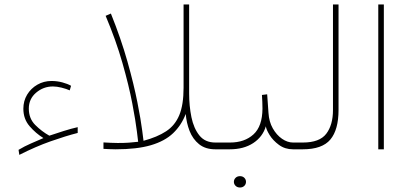

<svg xmlns="http://www.w3.org/2000/svg" viewBox="-20 -668 1826 859"><path d="M108.9 -182.1Q108.9 -137.7 137.7 -108.9Q166.5 -80.1 200.7 -61Q229.5 -70.8 264.4 -81.8Q299.3 -92.8 327.6 -99.1V-73.2Q273.9 -59.6 206.8 -35.9Q139.6 -12.2 66.4 24.9L63 2.4Q89.8 -13.7 117.9 -25.9Q146 -38.1 174.3 -50.3Q140.1 -71.3 112.3 -103.5Q84.5 -135.7 84.5 -181.6Q84.5 -216.3 101.3 -244.4Q118.2 -272.5 147 -289.1Q175.8 -305.7 210.4 -305.7Q235.8 -305.7 259.3 -299.3Q282.7 -293 297.9 -284.2L292 -263.7Q276.9 -270.5 255.4 -275.9Q233.9 -281.2 216.8 -281.2Q174.3 -281.2 141.6 -253.4Q108.9 -225.6 108.9 -182.1Z M622.1 -38.1Q683.6 -54.7 723.1 -80.6Q762.7 -106.4 782 -152.6Q801.3 -198.7 801.3 -275.4V-647.9H826.2V-249.5Q826.2 -194.3 836.4 -144Q846.7 -93.8 872.1 -62Q897.5 -30.3 943.4 -30.3H972.2V0H943.4Q898.9 0 870.6 -22.9Q842.3 -45.9 828.1 -82.3Q814 -118.7 811 -158.2Q791.5 -107.4 754.4 -72Q717.3 -36.6 655 -18.3Q592.8 0 497.1 0Q483.9 0 470.5 -0.7Q457 -1.5 442.9 -2V-30.8Q461.4 -29.8 476.3 -29.1Q491.2 -28.3 506.8 -28.3Q539.1 -28.3 557.1 -29.8Q575.2 -31.2 598.1 -33.7Q598.1 -33.7 592.5 -79.8Q586.9 -126 571.8 -205.6Q556.6 -285.2 527.8 -386.2Q499 -487.3 452.6 -597.2L476.1 -607.4Q521.5 -494.6 550.3 -392.3Q579.1 -290 594.7 -210.2Q610.4 -130.4 616.2 -84.2Q622.1 -38.1 622.1 -38.1Z M953.1 -30.3H1008.8Q1074.2 -30.3 1114 -66.7Q1153.8 -103 1154.3 -182.1Q1154.3 -200.7 1153.6 -212.6Q1152.8 -224.6 1151.9 -243.2L1175.3 -246.1L1181.2 -162.6Q1183.6 -123.5 1200.4 -93.8Q1217.3 -64 1241.7 -47.1Q1266.1 -30.3 1291 -30.3H1319.3V0H1291Q1254.9 0 1228 -19.8Q1201.2 -39.6 1186 -64.2Q1170.9 -88.9 1169.4 -103Q1155.3 -55.7 1112.8 -27.8Q1070.3 0 1007.8 0H953.1ZM1026.4 145.5Q1026.4 135.3 1033.9 127.7Q1041.5 120.1 1053.7 120.1Q1065.4 120.1 1073 127.4Q1080.6 134.8 1080.6 145.5Q1080.6 156.2 1073 163.6Q1065.4 170.9 1053.7 170.9Q1041.5 170.9 1033.9 163.3Q1026.4 155.8 1026.4 145.5Z M1301.3 -30.3H1335Q1409.7 -30.3 1439.7 -69.6Q1469.7 -108.9 1469.7 -175.8V-647.9H1494.6V-176.3Q1494.6 -87.4 1458 -43.7Q1421.4 0 1334.5 0H1301.3Z M1697.3 -647.9V0H1672.4V-647.9Z"/></svg>

Font: Vazirmatn RD Thin
Style: Regular
Weight: 100
Designer: Saber Rastikerdar
Foundry: Saber Rastikerdar
Version: Version 32.102